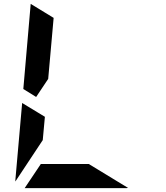

<svg xmlns="http://www.w3.org/2000/svg" viewBox="-20 -968 856 988"><path d="M94 -438 211 -367 200 -247 59 -34V-41ZM166 -469 100 -510 138 -948 256 -876 228 -562ZM437 -124 639 -1Q638 -1 635.5 -0.5Q633 0 632 0H107L190 -124Z"/></svg>

Font: DSEG7 Modern Mini
Style: Bold Italic
Weight: 700
Italic angle: -5°
Designer: Keshikan(Twitter:@keshinomi_88pro)
Version: Version 0.46